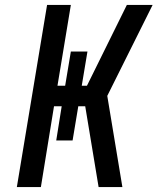

<svg xmlns="http://www.w3.org/2000/svg" viewBox="-20 -755 640 775"><path d="M48 0 170 -735H266L212 -409H243L266 -547H333L310 -409H331L492 -735H596L413 -368L474 0H378L324 -326H296L273 -188H207L229 -326H198L145 0Z"/></svg>

Font: Iosevka Curly MdExObl
Style: Regular
Weight: 500
Width: 7
Italic angle: -9°
Monospace: yes
Designer: Belleve Invis
Foundry: Belleve Invis
Version: Version 11.1.0; ttfautohint (v1.8.3)